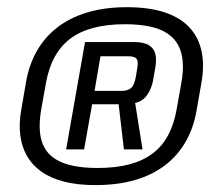

<svg xmlns="http://www.w3.org/2000/svg" viewBox="-20 -757 593 542"><path d="M249 -234.5Q312.8 -234.5 362.1 -249.1Q411.4 -263.6 447.1 -291.4Q482.8 -319.2 504.7 -357.9Q526.6 -396.7 534.7 -444.2L548.7 -523.9Q557.3 -572.7 549.1 -611.8Q540.9 -650.9 515.5 -678.8Q490.1 -706.7 446 -721.7Q401.8 -736.7 338.2 -736.7Q275.3 -736.7 225.9 -721.7Q176.4 -706.8 140.9 -678.9Q105.3 -651 83.6 -612.3Q61.9 -573.7 53.7 -526.7L40 -447Q33.3 -409.6 37 -377.1Q40.7 -344.5 55.3 -318.2Q70 -291.9 95.8 -273.2Q121.7 -254.5 159.9 -244.5Q198 -234.5 249 -234.5ZM255.7 -282.8Q216.2 -282.8 186.7 -288.9Q157.2 -295 137.1 -307.5Q116.9 -319.9 106 -339.4Q95 -358.8 92.6 -385.6Q90.3 -412.5 96.2 -447.3L109.3 -520.4Q116.8 -563.8 134 -595.5Q151.3 -627.3 178.5 -647.9Q205.8 -668.4 244.2 -678.5Q282.6 -688.6 332.5 -688.6Q372.5 -688.6 402.1 -682.3Q431.8 -676.1 451.8 -663.1Q471.8 -650 482.7 -630.1Q493.6 -610.2 495.8 -583.2Q498.1 -556.1 491.6 -521.3L478.9 -449.7Q471.6 -407 454.5 -375.2Q437.5 -343.5 410.3 -323.3Q383.1 -303 344.7 -292.9Q306.3 -282.8 255.7 -282.8ZM166.7 -335.3H217.4L240.1 -462.7H314.9L329.8 -335.3H382.3L361.5 -466.4Q382.9 -470.8 395.8 -489.6Q408.6 -508.3 412.5 -532.3L418.4 -566.1Q422.4 -588.6 418.5 -604.7Q414.7 -620.7 400.1 -629.5Q385.5 -638.3 358.2 -638.3H220ZM246.9 -500.5 263.6 -598.2H339.8Q355.2 -598.2 361.6 -594.4Q368 -590.6 368.7 -582.3Q369.4 -574.1 366.9 -561.2L363.7 -541.6Q359.2 -515.7 349.4 -508.1Q339.7 -500.5 325 -500.5Z"/></svg>

Font: Anybody Thin
Style: Italic
Weight: 100
Italic angle: -10°
Designer: Tyler Finck
Foundry: Etcetera Type Company
Version: Version 1.114;gftools[0.9.25]